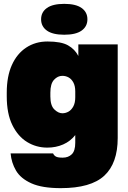

<svg xmlns="http://www.w3.org/2000/svg" viewBox="-20 -760 665 995"><path d="M295 215Q198 215 142.5 190Q87 165 63 124Q39 83 35 35H255Q260 46 270 51.5Q280 57 305 57Q334 57 352 39.5Q370 22 370 -20V-60Q345 -28 307.5 -11.5Q270 5 225 5Q168 5 120.5 -24Q73 -53 44 -112Q15 -171 15 -261V-280Q15 -364 41.5 -423Q68 -482 116 -513.5Q164 -545 226 -545Q297 -545 332.5 -525Q368 -505 386 -470V-530H590V-45Q590 86 520.5 150.5Q451 215 295 215ZM303 -173Q320 -173 335 -181.5Q350 -190 360 -208.5Q370 -227 370 -256V-286Q370 -314 360.5 -332Q351 -350 336 -358.5Q321 -367 303 -367Q279 -367 260 -346.5Q241 -326 241 -280V-260Q241 -213 261.5 -193Q282 -173 303 -173ZM313 -580Q253 -580 223 -601.5Q193 -623 193 -660Q193 -697 223 -718.5Q253 -740 313 -740Q373 -740 403 -718.5Q433 -697 433 -660Q433 -623 403 -601.5Q373 -580 313 -580Z"/></svg>

Font: Golos Text Black
Style: Regular
Weight: 900
Designer: A.Korolkova, Vitaly Kuzmin
Foundry: ParaType Ltd
Version: Version 2.004